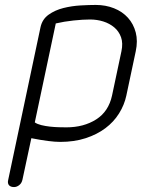

<svg xmlns="http://www.w3.org/2000/svg" viewBox="-20 -576 574 778"><path d="M472 -368Q479 -401 470.5 -425Q462 -449 443 -465Q424 -481 398.5 -489Q373 -497 345 -497Q316 -497 278 -493Q240 -489 206 -481L121 -80Q131 -73 147.5 -69Q164 -65 182 -63Q200 -61 217.5 -60.5Q235 -60 249 -60Q319 -60 369.5 -92Q420 -124 434 -189ZM492 -189Q484 -151 462.5 -116.5Q441 -82 407 -56.5Q373 -31 327 -16Q281 -1 224 -1Q183 -1 107 -16L71 152Q68 166 58 174Q48 182 37 182Q23 182 16.5 174.5Q10 167 13 154L144 -465Q151 -498 177 -516.5Q203 -535 237 -543.5Q271 -552 306.5 -554Q342 -556 368 -556Q408 -556 442 -542.5Q476 -529 498.5 -504Q521 -479 530 -444.5Q539 -410 530 -368Z"/></svg>

Font: VDS
Style: Thin Italic
Weight: 100
Width: 0
Designer: artmaker
Foundry: artmaker
Version: Version 1.000 2012 initial release